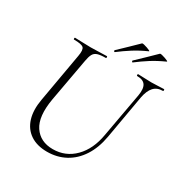

<svg xmlns="http://www.w3.org/2000/svg" viewBox="-182 -930 1040 1086"><g transform="rotate(30 337.5 -387.5)"><path d="M564 -522Q572 -569 557.5 -591Q543 -613 504 -613Q500 -613 500 -619Q500 -625 504 -625Q524 -625 545 -623.5Q566 -622 591 -622Q613 -622 634 -623.5Q655 -625 671 -625Q675 -625 675 -619Q675 -613 671 -613Q634 -613 612.5 -589.5Q591 -566 582 -519L532 -233Q518 -154 482 -99Q446 -44 393 -15.5Q340 13 275 13Q209 13 165.5 -16.5Q122 -46 105.5 -99.5Q89 -153 102 -226L158 -545Q166 -588 153.5 -600.5Q141 -613 91 -613Q88 -613 88 -619Q88 -625 91 -625Q113 -625 139.5 -623.5Q166 -622 194 -622Q226 -622 252.5 -623.5Q279 -625 298 -625Q302 -625 302 -619Q302 -613 298 -613Q264 -613 245.5 -607Q227 -601 218.5 -585Q210 -569 205 -540L154 -258Q133 -137 173.5 -76.5Q214 -16 296 -16Q379 -16 437 -74.5Q495 -133 512 -234ZM326 -667Q322 -665 320 -670.5Q318 -676 321 -677Q352 -706 379 -732.5Q406 -759 435 -787Q438 -789 448.5 -786.5Q459 -784 470.5 -780Q482 -776 488.5 -772.5Q495 -769 490 -767Q441 -745 402.5 -720.5Q364 -696 326 -667ZM443 -667Q439 -665 437 -670.5Q435 -676 438 -677Q469 -706 496 -732.5Q523 -759 552 -787Q555 -789 565.5 -786.5Q576 -784 587.5 -780Q599 -776 605.5 -772.5Q612 -769 607 -767Q558 -745 519.5 -720.5Q481 -696 443 -667Z"/></g></svg>

Font: Cormorant Light
Style: Italic
Weight: 300
Italic angle: -10°
Designer: Christian Thalmann (Catharsis Fonts)
Foundry: Catharsis Fonts
Version: Version 4.000